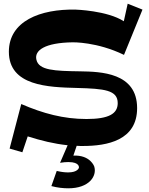

<svg xmlns="http://www.w3.org/2000/svg" viewBox="-20 -769 805 1039"><path d="M490 132C490 132 469 69 377 73L395 20C406 21 417 21 428 21C560 21 722 -9 722 -184C722 -377 524 -381 414 -383C275 -385 190 -388 177 -446C165 -496 222 -538 374 -540C374 -540 505 -543 651 -472L751 -717L671 -749L650 -654C560 -712 389 -717 389 -717C198 -721 28 -655 28 -489C28 -303 242 -297 397 -293C544 -289 617 -282 617 -211C617 -154 570 -125 448 -125C324 -125 213 -155 95 -206L32 35L101 55L130 -31C203 -8 271 9 346 17L305 112C323 109 337 108 350 108C414 108 407 139 407 139C407 139 401 164 349 164C332 164 313 162 287 156L258 238C292 247 323 250 350 250C462 250 506 184 490 132Z"/></svg>

Font: Peralta
Style: Regular
Weight: 400
Designer: Astigmatic (AOETI)
Foundry: Astigmatic (AOETI)
Version: Version 1.000